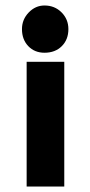

<svg xmlns="http://www.w3.org/2000/svg" viewBox="-20 -679 327 699"><path d="M214 -454V0H77V-454ZM142 -487Q106 -487 83 -511Q60 -535 60 -573Q60 -608 84.5 -633.5Q109 -659 142 -659Q179 -659 204 -634Q229 -609 229 -573Q229 -535 205 -511Q181 -487 142 -487Z"/></svg>

Font: Tajawal ExtraBold
Style: Regular
Weight: 800
Designer: Boutros Fonts
Foundry: Created by Boutros International 2017
Version: Version 1.700